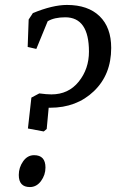

<svg xmlns="http://www.w3.org/2000/svg" viewBox="-20 -747 470 777"><path d="M188 -365Q257 -365 298.5 -416.5Q340 -468 340 -538Q340 -677 244 -677Q200 -677 173 -661L127 -549L92 -557L96 -668L113 -694Q193 -727 251 -727Q336 -727 383 -681.5Q430 -636 430 -553Q430 -445 360 -378Q290 -311 183 -311Q180 -311 177 -311L169 -225L157 -215L93 -227L107 -352L139 -369Q169 -365 188 -365ZM118 -119Q164 -119 164 -69Q164 -39 146 -14.5Q128 10 101 10Q56 10 56 -39Q56 -69 73.5 -94Q91 -119 118 -119Z"/></svg>

Font: Andada SC
Style: Italic
Weight: 400
Italic angle: -8.29999°
Designer: Carolina Giovagnoli
Foundry: Carolina Giovagnoli
Version: Version 1.003